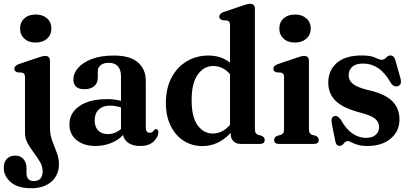

<svg xmlns="http://www.w3.org/2000/svg" viewBox="-51 -763 2176 1018"><path d="M138 -537.5Q100.5 -537.5 78 -558.2Q55.5 -579 55.5 -612Q55.5 -645 78 -665.5Q100.5 -686 138 -686Q176 -686 198.8 -665.5Q221.5 -645 221.5 -612Q221.5 -579 198.8 -558.2Q176 -537.5 138 -537.5ZM214 -85Q214 -48.5 225.8 -16.8Q237.5 15 249.5 45.2Q261.5 75.5 261.5 108Q261.5 165 221.8 200Q182 235 114.5 235Q43 235 6 202.8Q-31 170.5 -31 128Q-31 95.5 -14.5 78.8Q2 62 30 62Q57 62 73.2 80.5Q89.5 99 89.5 128.5V154.5Q89.5 197 129 197Q175 196.5 175 144.5Q175 119 160.8 94.8Q146.5 70.5 128 46.2Q109.5 22 95.5 -3.5Q81.5 -29 81.5 -57.5V-352.5Q81.5 -365.5 77.8 -370.8Q74 -376 66 -378L41 -379.5Q25 -385 25 -399Q25 -414 47 -422.5L144.5 -455.5Q175 -466.5 188.5 -466.5Q214 -466.5 214 -439.5Z M317 -102.5Q317 -163.5 370 -200.5Q423 -237.5 519 -237.5Q558.5 -237.5 590.5 -228V-359.5Q590.5 -393.5 573.8 -411.8Q557 -430 526.5 -430Q498 -430 482.8 -417.5Q467.5 -405 467.5 -387V-351.5Q467.5 -322.5 448.5 -306.2Q429.5 -290 396.5 -290Q338 -290 338 -343Q338 -373.5 362.5 -402.2Q387 -431 434.8 -449.8Q482.5 -468.5 553 -468.5Q638 -468.5 680 -432.5Q722 -396.5 722 -333.5V-86Q722 -59 743.5 -59Q757.5 -59 765 -72.5Q770 -78.5 775.5 -78.5Q788.5 -78.5 788.5 -61.5Q788.5 -37.5 764 -13.2Q739.5 11 692.5 11Q654.5 11 630.5 -4.8Q606.5 -20.5 601.5 -47Q575 -19 536.2 -4Q497.5 11 455 11Q393 11 355 -20.2Q317 -51.5 317 -102.5ZM451 -125.5Q451 -89.5 470 -70.8Q489 -52 519.5 -52Q559.5 -52 590.5 -79V-193Q577.5 -197.5 563.2 -200.2Q549 -203 533 -203Q494.5 -203 472.8 -182.5Q451 -162 451 -125.5Z M828.5 -216.5Q828.5 -294.5 858.2 -351Q888 -407.5 939.2 -438Q990.5 -468.5 1054 -468.5Q1120.5 -468.5 1168.5 -431.5V-629Q1168.5 -641.5 1164.5 -647Q1160.5 -652.5 1153 -654.5L1127.5 -656Q1111.5 -661.5 1111.5 -675Q1111.5 -690.5 1134 -699L1231.5 -732Q1247 -737.5 1256.8 -740.2Q1266.5 -743 1275 -743Q1300.5 -743 1300.5 -716V-81Q1300.5 -65 1304.8 -58Q1309 -51 1317.5 -48L1335.5 -43.5Q1352.5 -35.5 1352.5 -21Q1352.5 0 1327.5 0H1224Q1201.5 0 1187 -14Q1172.5 -28 1172.5 -50.5V-58.5Q1140.5 -24.5 1103.2 -6.5Q1066 11.5 1023 11.5Q966 11.5 922.2 -17Q878.5 -45.5 853.5 -96.8Q828.5 -148 828.5 -216.5ZM965 -230.5Q965 -142.5 996.8 -98.8Q1028.5 -55 1077 -55Q1128.5 -55 1168.5 -101V-370Q1131.5 -413 1079 -413Q1030.5 -413 997.8 -368Q965 -323 965 -230.5Z M1513 -537.5Q1475 -537.5 1452.5 -558.2Q1430 -579 1430 -612Q1430 -645 1452.8 -665.5Q1475.5 -686 1513 -686Q1550.5 -686 1573.5 -665.5Q1596.5 -645 1596.5 -612Q1596.5 -579 1573.5 -558.2Q1550.5 -537.5 1513 -537.5ZM1587 -439.5V-81Q1587 -65.5 1591.2 -58.2Q1595.5 -51 1604 -48L1622 -43.5Q1639 -35.5 1639 -21Q1639 0 1614 0H1427.5Q1402.5 0 1402.5 -21Q1402.5 -35.5 1419 -43L1438 -48Q1446.5 -51 1450.8 -58Q1455 -65 1455 -81V-352.5Q1455 -365.5 1451.2 -370.8Q1447.5 -376 1439.5 -378L1414 -379.5Q1398.5 -385 1398.5 -399Q1398.5 -414 1420.5 -422.5L1518 -455.5Q1548 -466.5 1561.5 -466.5Q1587 -466.5 1587 -439.5Z M1890.5 -32Q1923 -32 1941 -48.2Q1959 -64.5 1959 -89Q1959 -114.5 1939.8 -131.8Q1920.5 -149 1871.5 -162.5Q1770 -188 1729.8 -227Q1689.5 -266 1689.5 -325Q1689.5 -390 1735 -429.5Q1780.5 -469 1867.5 -469Q1914 -469 1937.8 -457.5Q1961.5 -446 1974 -446Q1986 -446 1996.2 -457.5Q2006.5 -469 2019.5 -469Q2027.5 -469 2034 -463.8Q2040.5 -458.5 2045 -444.5L2071 -352.5Q2082.5 -315.5 2060.5 -307Q2038 -298.5 2021.5 -323Q1990 -378 1954 -402Q1918 -426 1874 -426Q1835.5 -426 1816.5 -408.8Q1797.5 -391.5 1797.5 -364.5Q1797.5 -337 1819.8 -318.5Q1842 -300 1900.5 -285.5Q1987.5 -266.5 2027.2 -228.2Q2067 -190 2067 -129Q2067 -66.5 2020 -27.8Q1973 11 1898 11Q1865 11 1844.5 4.5Q1824 -2 1812 -8.5Q1800 -15 1793.5 -15Q1782 -15 1771.5 -2.2Q1761 10.5 1749 10.5Q1731.5 10.5 1727 -13.5L1709 -103Q1701 -141 1720.5 -147Q1739.5 -153 1757 -126.5Q1785.5 -76.5 1819 -54.2Q1852.5 -32 1890.5 -32Z"/></svg>

Font: Fraunces 72pt S050 SemiBold
Style: Regular
Weight: 600
Version: Version 1.000; ttfautohint (v1.8.3)